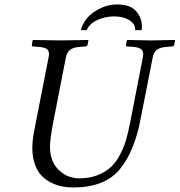

<svg xmlns="http://www.w3.org/2000/svg" viewBox="-20 -825 800 855"><path d="M306.2 9.8Q281.2 9.8 258.1 5.6Q234.9 1.5 209.7 -10.7Q184.6 -22.9 166 -41.7Q147.5 -60.5 135.7 -92.5Q124 -124.5 124 -166Q124 -197.8 130.9 -235.8L196.8 -571.8Q198.2 -579.1 198.2 -585Q198.2 -600.1 187.7 -607.2Q177.2 -614.3 152.8 -616.2L127.9 -618.2Q120.1 -618.2 122.1 -626L125 -645L127.9 -647Q217.8 -645 249 -645Q282.2 -645 372.1 -647L374 -645L370.1 -626Q368.2 -618.2 360.8 -618.2L335.9 -616.2Q306.2 -614.3 292.5 -603.5Q278.8 -592.8 273.9 -571.8L214.8 -269Q202.6 -201.2 202.6 -171.4Q202.6 -116.7 230 -81.1Q270 -31.2 334 -30.8Q380.9 -30.8 418 -46.4Q455.1 -62 477.5 -84.5Q500 -106.9 517.6 -142.6Q535.2 -178.2 543 -207.5Q550.8 -236.8 559.1 -276.9L616.2 -569.8Q617.7 -577.6 617.7 -584Q617.7 -599.6 607.2 -606.9Q596.7 -614.3 573.2 -616.2L546.9 -618.2Q539.1 -618.2 541 -626L544.9 -645L546.9 -647Q636.7 -645 651.9 -645Q668 -645 757.8 -647L759.8 -645L755.9 -626Q753.9 -618.2 747.1 -618.2L722.2 -616.2Q692.4 -614.3 678.2 -603Q664.1 -591.8 660.2 -569.8L606 -294.9Q578.1 -147 511.2 -68.6Q444.3 9.8 306.2 9.8ZM500 -805.2Q560.1 -805.2 585.9 -775.6Q611.8 -746.1 611.8 -708Q611.8 -696.8 610.8 -690.9H582V-693.8Q582 -719.7 554.9 -735.8Q527.8 -752 488 -752Q448.2 -752 413.1 -735.6Q377.9 -719.2 366.2 -690.9H339.8Q355 -744.1 403.1 -774.7Q451.2 -805.2 500 -805.2Z"/></svg>

Font: Linux Libertine
Style: Italic
Weight: 400
Italic angle: -12°
Designer: Philipp H. Poll
Foundry: Philipp H. Poll
Version: Version 5.1.6 ; ttfautohint (v0.9)